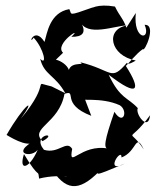

<svg xmlns="http://www.w3.org/2000/svg" viewBox="-20 -612 546 673"><path d="M277 -266C252 -256 335 -273 400 -243C430 -224 413 -170 381 -220C346 -119 341 -89 361 -91C261 -110 219 -15 233 -90C213 -123 185 -71 134 -87C88 -143 191 -151 129 -117C82 -163 187 -178 206 -283C253 -299 190 -248 300 -206ZM161 -309C86 -326 167 -332 53 -196C111 -277 65 -247 3 -139C30 -123 90 -88 110 -124C0 -68 111 -52 118 -101C88 -21 43 -6 64 -72C121 24 112 -24 117 14C202 -7 256 21 175 0C227 66 276 51 357 -43C302 10 304 9 418 -39C342 1 407 -99 406 -60C461 -81 454 -150 484 -88C429 -173 425 -98 506 -208C500 -149 453 -213 463 -233C427 -272 401 -265 361 -350C467 -268 475 -297 421 -381C428 -386 458 -425 481 -440C486 -427 531 -527 487 -525C511 -469 446 -470 456 -566C444 -543 482 -609 423 -515C412 -547 400 -554 383 -589C262 -610 272 -525 305 -586C215 -554 233 -561 223 -580C154 -568 145 -495 136 -465C99 -523 77 -449 98 -480C134 -441 146 -379 121 -406C134 -349 174 -349 209 -285ZM201 -427C168 -458 276 -525 230 -483C267 -482 288 -496 260 -539C282 -480 385 -523 426 -523C347 -510 366 -416 456 -400C452 -397 427 -382 425 -392C367 -325 377 -365 261 -394C286 -378 209 -406 221 -343C239 -388 155 -417 169 -396Z"/></svg>

Font: Charger Distortion
Style: 2It
Weight: 400
Designer: Jasper
Foundry: Cannot Into Space Fonts
Version: Version 0.98